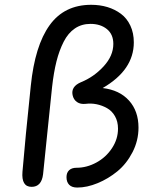

<svg xmlns="http://www.w3.org/2000/svg" viewBox="-20 -786 660 820"><path d="M115 12Q70.5 12 76 -53Q87.5 -191 111.5 -419.5Q129 -591 191.8 -678.2Q254.5 -765.5 369.5 -765.5Q406.5 -765.5 438.8 -755.8Q471 -746 496.5 -727Q522 -708 536.8 -676.5Q551.5 -645 551.5 -605Q551.5 -487 418.5 -410Q490.5 -401.5 531 -356.5Q571.5 -311.5 571.5 -241Q571.5 -185.5 546 -136Q520.5 -86.5 481.5 -54.5Q442.5 -22.5 397 -3.8Q351.5 15 310 15Q287 15 275.5 3.2Q264 -8.5 264 -29.5Q264 -48.5 275.2 -59Q286.5 -69.5 306.5 -69.5Q350.5 -69.5 391.5 -91.8Q432.5 -114 458.2 -153Q484 -192 484 -236.5Q484 -267 471 -289.8Q458 -312.5 437 -324.2Q416 -336 392.5 -340.8Q369 -345.5 346 -342.5Q323.5 -340 308.8 -350.2Q294 -360.5 290 -380Q282.5 -416.5 326 -435Q380.5 -457 422.2 -502.2Q464 -547.5 464 -598.5Q464 -639.5 436.5 -661.8Q409 -684 366.5 -684Q328.5 -684 299.8 -664.5Q271 -645 252 -607.8Q233 -570.5 221.2 -523.8Q209.5 -477 202.5 -415Q199 -384.5 183 -226.8Q167 -69 164 -42Q157.5 12 115 12Z"/></svg>

Font: Monaspace Radon
Style: Regular
Weight: 400
Designer: Riley Cran & the Lettermatic Team
Foundry: Lettermatic
Version: Version 1.000 (Monaspace Radon)